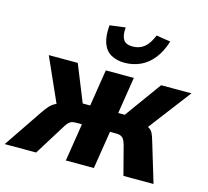

<svg xmlns="http://www.w3.org/2000/svg" viewBox="-141 -869 1076 992"><g transform="rotate(15 397.0 -372.5)"><path d="M-35 0 103 -204Q119 -228 133 -243.5Q147 -259 167 -269Q187 -279 220 -285L182 -243L66 -503H221L300 -307H340L371 -503H521L490 -307H525L667 -503H829L631 -243L622 -289Q649 -282 662 -274.5Q675 -267 682.5 -252.5Q690 -238 698 -209L761 0H600L560 -154Q555 -172 549 -182Q543 -192 533 -197Q523 -202 506 -202H474L442 0H292L324 -202H289Q274 -202 264.5 -197Q255 -192 247 -181.5Q239 -171 229 -154L133 0ZM453 -566Q412 -566 381.5 -583Q351 -600 337.5 -637Q324 -674 329 -733L413 -744Q409 -702 422 -680Q435 -658 472 -658Q509 -658 534.5 -679Q560 -700 578 -745L654 -733Q636 -676 606.5 -639Q577 -602 538 -584Q499 -566 453 -566Z"/></g></svg>

Font: Nunito Sans 7pt Condensed ExtraBold
Style: Italic
Weight: 800
Width: 3
Italic angle: -9°
Designer: Vernon Adams
Foundry: Vernon Adams
Version: Version 3.101;gftools[0.9.27]